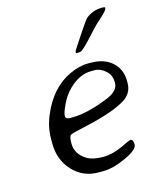

<svg xmlns="http://www.w3.org/2000/svg" viewBox="-106 -795 685 842"><g transform="rotate(-15 236.0 -374.0)"><path d="M335 -464.4H320.8Q265.6 -464.4 216.8 -415.5Q190.4 -389.2 174.1 -353.8Q157.7 -318.4 157.7 -307.1V-304.2Q157.7 -289.6 176.3 -289.6H186Q258.3 -289.6 357.9 -331.1Q407.7 -352.1 407.7 -388.2V-391.1L407.2 -394.5Q407.2 -423.3 384.3 -443.8Q361.3 -464.4 335 -464.4ZM282.7 -557.1Q275.9 -557.1 275.9 -560.5V-564Q275.9 -567.4 316.4 -627.9Q356.9 -688.5 361.8 -692.9Q394 -721.2 440.4 -721.2L442.4 -720.7Q451.2 -720.7 451.2 -717.3V-715.8Q451.2 -705.6 422.4 -680.4Q393.6 -655.3 373 -632.3Q307.6 -558.6 296.9 -558.6L286.6 -557.1ZM256.8 -26.9H236.3Q166.5 -26.9 119.9 -77.1Q73.2 -127.4 73.2 -202.6V-223.1Q73.2 -276.4 95.7 -329.1Q141.6 -437.5 229.5 -479Q274.9 -500.5 315.4 -500.5H325.7Q389.6 -500.5 425.3 -467.3Q460.9 -434.1 460.9 -382.8V-373Q460.9 -328.1 422.9 -302.7Q365.2 -265.1 228.5 -235.4Q170.9 -223.1 162.6 -217.8Q154.3 -212.4 154.3 -179.7Q154.3 -131.3 202.1 -102.5Q227.5 -87.4 275.1 -87.4Q322.8 -87.4 380.9 -117.7Q400.9 -127.9 408.7 -127.9Q420.9 -127.9 420.9 -104.5Q420.9 -81.1 361.8 -54Q302.7 -26.9 256.8 -26.9Z"/></g></svg>

Font: Averia Sans Libre Light
Style: Italic
Weight: 300
Italic angle: -8.5°
Version: Version 1.002